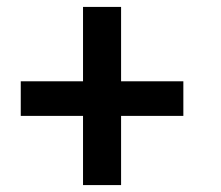

<svg xmlns="http://www.w3.org/2000/svg" viewBox="-20 -585 640 555"><path d="M40 -350H220V-565H330V-350H510V-250H330V-50H220V-250H40Z"/></svg>

Font: B612
Style: Bold
Weight: 700
Designer: Nicolas Chauveau, Thomas Paillot, Jonathan Favre-Lamarine, Jean-Luc Vinot
Foundry: AIRBUS
Version: Version 1.008